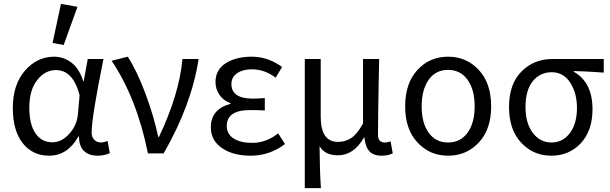

<svg xmlns="http://www.w3.org/2000/svg" viewBox="-20 -790 3142 989"><path d="M233 12Q148 12 97 -52.5Q46 -117 46 -234Q46 -354 108.5 -426Q171 -498 259 -498Q308 -498 348.5 -467Q389 -436 409 -371H411L432 -486H513Q452 -186 452 -107Q452 -83 466 -69.5Q480 -56 500 -56Q514 -56 534 -64L546 -1Q516 12 483 12Q438 12 412.5 -12.5Q387 -37 387 -87H384Q328 12 233 12ZM250 -57Q298 -57 338 -102Q378 -147 382 -208L390 -299Q357 -429 268 -429Q212 -429 171.5 -377.5Q131 -326 131 -235Q131 -150 162.5 -103.5Q194 -57 250 -57ZM251 -569 294 -770 379 -755 308 -558Z M742 0Q685 -283 555 -477L638 -498Q686 -424 729.5 -307Q773 -190 795 -85H799Q903 -304 920 -486H1003Q967 -250 823 0Z M1271 12Q1180 12 1123 -27.5Q1066 -67 1066 -134Q1066 -228 1167 -255V-259Q1130 -272 1110 -302Q1090 -332 1090 -367Q1090 -431 1143 -464.5Q1196 -498 1276 -498Q1361 -498 1433 -445L1400 -390Q1342 -433 1278 -433Q1231 -433 1201.5 -413Q1172 -393 1172 -357Q1172 -282 1283 -282Q1306 -282 1344 -285V-221Q1315 -223 1268 -223Q1148 -223 1148 -141Q1148 -100 1183 -77Q1218 -54 1280 -54Q1350 -54 1413 -103L1448 -48Q1369 12 1271 12Z M1550 179V-486H1632V-189Q1632 -59 1721 -59Q1758 -59 1788.5 -78.5Q1819 -98 1850 -154V-486H1933Q1932 -442 1930.5 -359.5Q1929 -277 1928 -212Q1927 -147 1927 -95Q1927 -56 1963 -56Q1976 -56 1992 -62L2003 0Q1979 12 1945 12Q1904 12 1883 -10.5Q1862 -33 1857 -82H1855Q1803 10 1720 10Q1654 10 1626 -37Q1627 92 1633 179Z M2288 12Q2194 12 2130.5 -56Q2067 -124 2067 -242Q2067 -361 2130 -429.5Q2193 -498 2288 -498Q2383 -498 2446.5 -429.5Q2510 -361 2510 -242Q2510 -124 2446.5 -56Q2383 12 2288 12ZM2425 -242Q2425 -328 2388.5 -379Q2352 -430 2288 -430Q2224 -430 2188 -379Q2152 -328 2152 -242Q2152 -157 2188 -106.5Q2224 -56 2288 -56Q2352 -56 2388.5 -106.5Q2425 -157 2425 -242Z M2820 12Q2727 12 2664.5 -55Q2602 -122 2602 -238Q2602 -358 2666.5 -422Q2731 -486 2824 -486H3090V-416Q2995 -423 2936 -424V-420Q3032 -366 3032 -227Q3032 -117 2972 -52.5Q2912 12 2820 12ZM2821 -56Q2879 -56 2915.5 -104.5Q2952 -153 2952 -234Q2952 -311 2917 -364.5Q2882 -418 2822 -418Q2762 -418 2724.5 -372Q2687 -326 2687 -238Q2687 -155 2724.5 -105.5Q2762 -56 2821 -56Z"/></svg>

Font: Toshiba Sans
Style: Regular
Weight: 400
Designer: Paul D. Hunt
Foundry: Toshiba Corporation
Version: Version 2.020;PS 2.0;hotconv 1.0.86;makeotf.lib2.5.63406